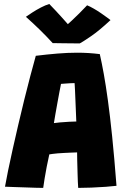

<svg xmlns="http://www.w3.org/2000/svg" viewBox="-20 -932 632 960"><path d="M196 7.5Q183 7.5 158.5 6.8Q134 6 105.2 5Q76.5 4 49.8 3.2Q23 2.5 5 1.5Q10.5 -31 20.5 -79.5Q30.5 -128 43.5 -186.2Q56.5 -244.5 71.2 -307.5Q86 -370.5 101.2 -432.8Q116.5 -495 131.5 -551.8Q146.5 -608.5 159 -653Q216 -660 267 -664.2Q318 -668.5 365.5 -668.5Q394.5 -668.5 422.5 -666.8Q450.5 -665 479 -661.5Q489 -617.5 499 -562Q509 -506.5 519.5 -430.2Q530 -354 540.8 -249.5Q551.5 -145 562.5 -3Q544 -0.5 509.5 2Q475 4.5 437.5 6Q400 7.5 371 7.5Q370 -7 369.2 -23.8Q368.5 -40.5 368 -59Q367.5 -77.5 367 -96.5Q366.5 -115.5 366 -134.2Q365.5 -153 365.5 -170Q349.5 -169.5 332.5 -168.8Q315.5 -168 299 -167.2Q282.5 -166.5 268.2 -165.2Q254 -164 243 -162.5Q232 -161 226.5 -160Q219.5 -129 213.5 -97.8Q207.5 -66.5 203 -39Q198.5 -11.5 196 7.5ZM249.5 -316.5Q258.5 -318 280.2 -320Q302 -322 325.5 -323.2Q349 -324.5 361.5 -324.5Q361 -334 360 -361.5Q359 -389 357.5 -422Q356 -455 355 -481.8Q354 -508.5 353 -516.5Q346 -516.5 331.5 -515.8Q317 -515 303.8 -514Q290.5 -513 285 -512.5Q282 -497.5 277 -471.5Q272 -445.5 266.8 -416Q261.5 -386.5 256.8 -360Q252 -333.5 249.5 -316.5ZM415.5 -905.5Q429.5 -900 448.2 -889.2Q467 -878.5 484.8 -866.2Q502.5 -854 515.8 -844.2Q529 -834.5 532.5 -831.5Q475.5 -778.5 435.2 -751Q395 -723.5 379 -715Q367 -715 341.8 -715.2Q316.5 -715.5 288.8 -715.8Q261 -716 243.5 -716.5Q211.5 -751.5 179 -783.2Q146.5 -815 109.5 -848Q121.5 -856.5 141.5 -869.5Q161.5 -882.5 184.5 -894.5Q207.5 -906.5 226.5 -912Q243 -895 258.2 -878.8Q273.5 -862.5 286.5 -848Q299.5 -833.5 308.8 -823Q318 -812.5 323 -807H314.5Q320.5 -812 337.8 -828Q355 -844 376.2 -865Q397.5 -886 415.5 -905.5Z"/></svg>

Font: Grandstander Thin ExtraBold
Style: Regular
Weight: 800
Version: Version 1.200